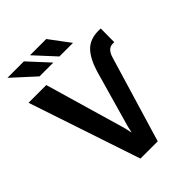

<svg xmlns="http://www.w3.org/2000/svg" viewBox="-255 -1029 1151 1151"><g transform="rotate(-45 321.0 -453.0)"><path d="M307.1 -192.9 316.4 -149.9H317.9L327.1 -191.4L430.2 -554.2Q456.5 -639.6 497.3 -679.9Q538.1 -720.2 607.9 -720.2L627.4 -719.7L626.5 -604.5H612.8Q591.3 -604.5 576.7 -589.1Q562 -573.7 554.2 -545.9L390.6 0H244.1L6.3 -710.9H156.7ZM281.7 -776.4H164.6L22.5 -906.2H162.1ZM448.7 -776.4H333.5L213.9 -906.2H351.6Z"/></g></svg>

Font: Roboto Web
Style: Bold
Weight: 700
Designer: Google
Version: Version 1.200310; 2013